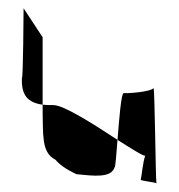

<svg xmlns="http://www.w3.org/2000/svg" viewBox="-20 -490 433 464"><path d="M33 -302C31 -260 47 -242 83 -237V-400L37 -470C37 -470 36 -299 33 -302ZM264 -152C300 -129 329 -111 331 -114C325 -98 322 -60 320 -56C318 -53 354 -50 358 -47C356 -61 354 -280 351 -277C344 -268 290 -264 279 -265C273 -266 268 -203 264 -152ZM358 -46V-47ZM83 -237C83 -195 84 -162 85 -159C87 -130 96 -113 114 -104C124 -92 141 -80 165 -69C206 -65 249 -59 257 -86C259 -85 261 -116 264 -152C209 -188 135 -236 109 -236C100 -236 91 -236 83 -237Z"/></svg>

Font: Arrow
Style: Regular
Weight: 400
Version: Version 0.23